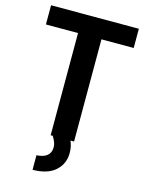

<svg xmlns="http://www.w3.org/2000/svg" viewBox="-147 -849 926 1207"><g transform="rotate(15 316.0 -245.5)"><path d="M31.2 -634.8V-759.8H602.5V-634.8H392.6V30.3H369.1Q384.8 64.5 384.8 107.4Q384.8 177.7 334.5 223.1Q284.2 268.6 186.5 269.5V174.8Q278.3 169.9 278.3 97.7Q278.3 69.3 253.9 30.3H240.2V-634.8Z"/></g></svg>

Font: GenEi M Gothic v2 Bold
Style: Regular
Weight: 700
Version: Version 2.0